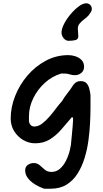

<svg xmlns="http://www.w3.org/2000/svg" viewBox="-20 -865 624 1167"><path d="M248 282Q219 272 192.5 255.5Q166 239 149.5 217.5Q133 196 133 171Q133 148 149.5 137Q166 126 185 126Q207 126 221.5 139.5Q236 153 252.5 166.5Q269 180 293 180Q322 180 344 161Q366 142 381 112Q396 82 404.5 48Q413 14 414 -16Q415 -23 417 -46.5Q419 -70 421.5 -96Q424 -122 424 -134V-144Q424 -152 420 -152H416Q386 -117 354.5 -80Q323 -43 284 -18.5Q245 6 194 6Q155 6 121 -14Q87 -34 66 -68Q45 -102 45 -144Q45 -213 72 -281.5Q99 -350 147 -406Q195 -462 258.5 -496Q322 -530 396 -530Q416 -530 438 -523Q460 -516 475.5 -500.5Q491 -485 491 -459Q491 -436 474.5 -422Q458 -408 435 -408Q419 -408 403.5 -413Q388 -418 372 -418H352Q297 -402 252.5 -361.5Q208 -321 182 -267.5Q156 -214 156 -159V-125Q164 -96 189 -96Q212 -96 235 -113Q258 -130 280 -155.5Q302 -181 321 -206.5Q340 -232 356 -249Q371 -275 390 -298.5Q409 -322 425 -348Q436 -362 446 -367Q456 -372 470 -372Q495 -372 506.5 -358.5Q518 -345 523 -325Q528 -305 530 -287V-212Q530 -171 527.5 -119Q525 -67 517.5 -11.5Q510 44 494 96Q478 148 451.5 190Q425 232 385 257Q345 282 288 282ZM397 -617Q380 -617 367 -632.5Q354 -648 354 -667Q354 -690 369.5 -720Q385 -750 409 -778.5Q433 -807 458.5 -826Q484 -845 504 -845Q518 -845 528 -835.5Q538 -826 538 -810Q538 -799 531 -789.5Q524 -780 518 -771Q507 -759 491.5 -747.5Q476 -736 464.5 -722.5Q453 -709 453 -691Q453 -681 454.5 -670Q456 -659 456 -645Q456 -626 439 -621.5Q422 -617 397 -617Z"/></svg>

Font: Fuzzy Bubbles
Style: Bold
Weight: 700
Designer: Robert E. Leuschke
Foundry: Robert E. Leuschke
Version: Version 1.010; ttfautohint (v1.8.3)